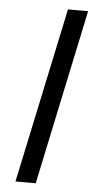

<svg xmlns="http://www.w3.org/2000/svg" viewBox="-52 -746 380 779"><g transform="rotate(5 137.5 -357.0)"><path d="M192.9 -713.9H274.9L124 0H41.5Z"/></g></svg>

Font: Viking Open Sans
Style: Italic
Weight: 400
Italic angle: -12°
Foundry: Ascender Corporation
Version: Version 2.000